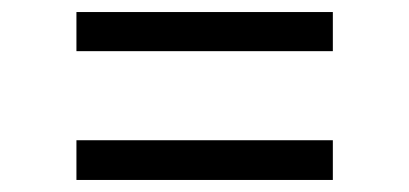

<svg xmlns="http://www.w3.org/2000/svg" viewBox="-20 -503 680 319"><path d="M533 -418H107V-483H533ZM533 -204H107V-270H533Z"/></svg>

Font: Open Sauce Sans Light
Style: Regular
Weight: 300
Designer: Alfredo Marco Pradil
Foundry: Creative Sauce Fz LLC
Version: Version 1.477